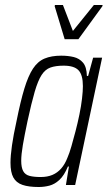

<svg xmlns="http://www.w3.org/2000/svg" viewBox="-20 -741 431 769"><path d="M135 8Q95 8 70 -0.5Q45 -9 33.5 -30Q22 -51 22 -89Q22 -117 28 -159Q34 -201 46 -255Q62 -335 77.5 -386Q93 -437 112 -466Q131 -495 158.5 -506.5Q186 -518 225 -518Q253 -518 275.5 -512.5Q298 -507 312.5 -490Q327 -473 328 -437H333L353 -510H389L281 0H244L256 -74H252Q237 -38 218 -20.5Q199 -3 178 2.5Q157 8 135 8ZM143 -32Q170 -32 190 -40.5Q210 -49 225 -66Q240 -83 250 -109Q258 -127 266 -155Q274 -183 282.5 -215.5Q291 -248 298 -282Q305 -316 308.5 -346Q312 -376 312 -396Q312 -441 294.5 -459.5Q277 -478 235 -478Q203 -478 182 -470.5Q161 -463 146.5 -440.5Q132 -418 119 -373.5Q106 -329 90 -255Q78 -198 71.5 -160Q65 -122 65 -97Q65 -70 73 -55.5Q81 -41 98.5 -36.5Q116 -32 143 -32ZM239 -584 199 -716 200 -721H232L272 -617L356 -721H391L390 -716L294 -584Z"/></svg>

Font: Saira Condensed ExtraLight
Style: Italic
Weight: 250
Width: 3
Italic angle: -12°
Designer: Hector Gatti with collaboration of the Omnibus-Type team
Foundry: Omnibus-Type
Version: Version 1.101